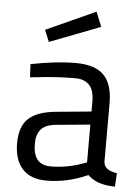

<svg xmlns="http://www.w3.org/2000/svg" viewBox="-53 -782 608 834"><g transform="rotate(5 250.5 -365.0)"><path d="M425 -349V-93Q428 -56 483 -49L480 10Q401 10 361 -30Q271 10 181 10Q112 10 76 -29Q40 -68 40 -141Q40 -214 77 -248.5Q114 -283 193 -291L350 -306V-349Q350 -400 328 -422Q306 -444 268 -444Q188 -444 102 -434L71 -431L68 -488Q178 -510 263 -510Q348 -510 386.5 -471Q425 -432 425 -349ZM117 -145Q117 -53 193 -53Q261 -53 327 -76L350 -84V-249L202 -235Q157 -231 137 -209Q117 -187 117 -145ZM118 -642 334 -740 360 -676 139 -591Z"/></g></svg>

Font: Titillium Web[RUS by Daymarius]
Style: Regular
Weight: 400
Designer: Cyrillization by Daymarius
Foundry: Cyrillization by Daymarius
Version: Version 1.002 September 11, 2018